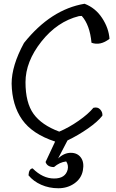

<svg xmlns="http://www.w3.org/2000/svg" viewBox="-20 -764 620 1024"><path d="M296 -62Q348 -84 399.5 -120Q451 -156 478 -189Q501 -195 514.5 -180Q528 -165 526 -147Q501 -115 449.5 -79Q398 -43 340 -15L290 81Q322 51 357.5 51Q393 51 411.5 76.5Q430 102 422 145Q414 188 377 214Q340 240 291 240Q242 240 200 221.5Q158 203 132 171Q134 136 154 134Q208 188 268.5 188Q329 188 341 140Q346 116 333 97Q298 101 268 127Q232 127 223 100L274 -9Q152 -49 98 -126Q44 -203 42 -318Q42 -414 108 -535Q251 -714 431 -744Q489 -722 524.5 -668Q560 -614 564 -557Q515 -519 468 -536Q459 -631 416 -679L401 -678Q285 -649 200.5 -542Q116 -435 116 -325.5Q116 -216 159 -156.5Q202 -97 296 -62Z"/></svg>

Font: Tillana
Style: Regular
Weight: 400
Designer: Lipi Raval (Devanagari, Latin), Jonny Pinhorn (Latin)
Foundry: Indian Type Foundry
Version: Version 2.002;PS 1.0;hotconv 1.0.79;makeotf.lib2.5.61930; tt